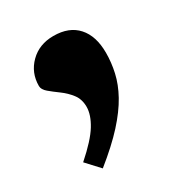

<svg xmlns="http://www.w3.org/2000/svg" viewBox="-103 -252 477 515"><g transform="rotate(-30 136.0 5.0)"><path d="M33 151.5Q79.5 110.5 97.5 81Q115.5 51.5 115.5 27Q115.5 3.5 103 -12.8Q90.5 -29 74 -41Q57.5 -53 45 -63.5Q32.5 -74 32.5 -85Q32.5 -126 60.8 -154Q89 -182 133 -182Q181.5 -182 207.2 -153.2Q233 -124.5 233 -72.5Q233 -42.5 226.2 -12.2Q219.5 18 202 49.8Q184.5 81.5 152.8 116.5Q121 151.5 70.5 192Z"/></g></svg>

Font: Newsreader 16pt 16pt ExtraBold
Style: Regular
Weight: 800
Version: Version 1.003